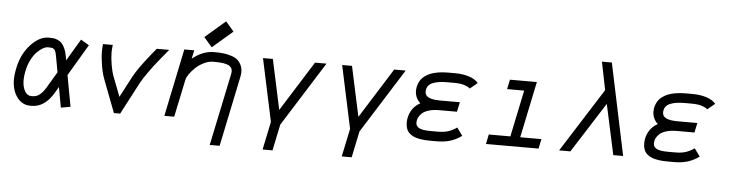

<svg xmlns="http://www.w3.org/2000/svg" viewBox="-52 -1006 5506 1450"><g transform="rotate(5 2700.5 -281.0)"><path d="M367.2 -99.1Q300.8 12.2 202.1 12.2H192.9Q130.4 12.2 91.3 -41Q52.2 -94.2 52.2 -176.3Q52.2 -211.9 60.1 -249L63.5 -265.6Q85.4 -370.1 150.9 -441.2Q216.3 -512.2 286.6 -512.2H295.9Q312.5 -512.2 325 -510.5Q337.4 -508.8 354.7 -501.7Q372.1 -494.6 384.5 -482.2Q397 -469.7 408.7 -445.6Q420.4 -421.4 426.3 -388.2L432.6 -353L531.2 -518.6L593.8 -481.4L452.6 -243.2L496.1 -6.3L423.8 6.3L396 -147.5ZM375.5 -257.3 354 -375.5Q350.1 -397.5 345.7 -410.2Q341.3 -422.9 333.7 -429.2Q326.2 -435.5 318.4 -437.3Q310.5 -439 295.9 -439H286.6Q269.5 -439 247.8 -426.5Q226.1 -414.1 204.1 -391.6Q182.1 -369.1 163.1 -332Q144 -294.9 134.8 -251L131.3 -234.4Q125.5 -207 125.5 -176.3Q125.5 -126.5 144 -93.8Q162.6 -61 192.9 -61H202.1Q234.9 -61 258.8 -81.1Q282.7 -101.1 303.7 -136.2Z M770.5 -471.7Q769 -456.1 769 -445.8Q769 -401.4 778.1 -348.6Q787.1 -295.9 800.3 -262.2L857.4 -113.3L939 -268.6Q974.6 -336.4 1066.9 -450.7L1106.9 -499.5H1201.2L1123.5 -404.8Q1093.8 -368.7 1056.2 -315.7Q1018.6 -262.7 1002.4 -232.4L874 12.2H826.7L731.9 -235.8Q715.8 -277.8 705.8 -337.9Q695.8 -397.9 695.8 -445.8Q695.8 -463.4 697.3 -479.5L699.2 -499.5H773.4Z M1551.3 -512.2Q1603.5 -512.2 1642.3 -503.7Q1681.2 -495.1 1702.4 -482.7Q1723.6 -470.2 1736.6 -451.4Q1749.5 -432.6 1753.7 -416.7Q1757.8 -400.9 1758.8 -380.9Q1758.8 -366.7 1754.4 -343.8L1643.6 189H1568.4L1683.1 -358.4Q1685.5 -370.6 1685.5 -379.4Q1685.5 -408.7 1656.2 -423.8Q1627 -439 1551.3 -439H1539.1Q1505.9 -439 1470.7 -421.9Q1435.5 -404.8 1409.2 -380.4Q1382.8 -356 1364.5 -329.8Q1346.2 -303.7 1342.3 -284.2L1282.7 0H1208L1314.5 -512.7H1389.6L1376 -448.2Q1456.1 -512.2 1539.1 -512.2ZM1519 -546.9 1457 -619.1 1610.8 -751.5 1672.9 -679.2Z M1969.2 188.5 2013.7 -24.4 1912.1 -499.5H1986.8L2068.4 -120.1L2306.6 -499.5H2393.6L2085.9 -10.3L2044.4 188.5Z M2569.3 188.5 2613.8 -24.4 2512.2 -499.5H2586.9L2668.5 -120.1L2906.7 -499.5H2993.7L2686 -10.3L2644.5 188.5Z M3125.5 -263.2Q3086.4 -298.3 3084.5 -351.6Q3084.5 -366.7 3086.9 -380.9Q3089.4 -395 3095.9 -411.4Q3102.5 -427.7 3113 -441.9Q3123.5 -456.1 3141.6 -469.2Q3159.7 -482.4 3183.1 -491.7Q3206.5 -501 3240.2 -506.6Q3273.9 -512.2 3314.9 -512.2H3366.7Q3425.3 -512.2 3472.7 -497.1Q3520 -481.9 3543.9 -453.1L3487.3 -406.2Q3479 -417 3448.2 -428Q3417.5 -439 3366.7 -439H3314.9Q3279.8 -439 3252.9 -435.1Q3226.1 -431.2 3203.6 -421.9Q3181.2 -412.6 3169.4 -395.3Q3157.7 -377.9 3157.7 -353Q3157.7 -296.9 3272.5 -296.9H3422.4L3406.7 -223.6H3272.5Q3227.5 -223.6 3194.3 -213.6Q3161.1 -203.6 3143.3 -187.3Q3125.5 -170.9 3117.2 -153.3Q3108.9 -135.7 3108.9 -117.2Q3108.9 -104.5 3113 -95.5Q3117.2 -86.4 3128.4 -78.1Q3139.6 -69.8 3162.8 -65.4Q3186 -61 3221.2 -61H3272.9Q3324.2 -61 3357.4 -72.5Q3390.6 -84 3419.4 -105L3462.4 -45.4Q3423.8 -17.6 3379.4 -2.7Q3335 12.2 3272.9 12.2H3221.2Q3185.1 12.2 3156.2 7.8Q3127.4 3.4 3108.4 -3.4Q3089.4 -10.3 3075.4 -20.8Q3061.5 -31.2 3054.2 -41.5Q3046.9 -51.8 3042.5 -65.7Q3038.1 -79.6 3037.1 -89.8Q3036.1 -100.1 3036.1 -113.8Q3036.1 -154.3 3057.4 -195.6Q3078.6 -236.8 3125.5 -263.2Z M4044.9 0H3646L3661.1 -73.2H3824.7L3898.4 -426.8H3769L3784.2 -499.5H3988.3L3899.4 -73.2H4060.1Z M4200.7 0 4507.3 -483.4 4464.4 -695.8H4539.6L4686 0H4611.3L4528.8 -381.3L4286.1 0Z M4925.8 -263.2Q4886.7 -298.3 4884.8 -351.6Q4884.8 -366.7 4887.2 -380.9Q4889.6 -395 4896.2 -411.4Q4902.8 -427.7 4913.3 -441.9Q4923.8 -456.1 4941.9 -469.2Q4960 -482.4 4983.4 -491.7Q5006.8 -501 5040.5 -506.6Q5074.2 -512.2 5115.2 -512.2H5167Q5225.6 -512.2 5272.9 -497.1Q5320.3 -481.9 5344.2 -453.1L5287.6 -406.2Q5279.3 -417 5248.5 -428Q5217.8 -439 5167 -439H5115.2Q5080.1 -439 5053.2 -435.1Q5026.4 -431.2 5003.9 -421.9Q4981.4 -412.6 4969.7 -395.3Q4958 -377.9 4958 -353Q4958 -296.9 5072.8 -296.9H5222.7L5207 -223.6H5072.8Q5027.8 -223.6 4994.6 -213.6Q4961.4 -203.6 4943.6 -187.3Q4925.8 -170.9 4917.5 -153.3Q4909.2 -135.7 4909.2 -117.2Q4909.2 -104.5 4913.3 -95.5Q4917.5 -86.4 4928.7 -78.1Q4939.9 -69.8 4963.1 -65.4Q4986.3 -61 5021.5 -61H5073.2Q5124.5 -61 5157.7 -72.5Q5190.9 -84 5219.7 -105L5262.7 -45.4Q5224.1 -17.6 5179.7 -2.7Q5135.3 12.2 5073.2 12.2H5021.5Q4985.4 12.2 4956.5 7.8Q4927.7 3.4 4908.7 -3.4Q4889.6 -10.3 4875.7 -20.8Q4861.8 -31.2 4854.5 -41.5Q4847.2 -51.8 4842.8 -65.7Q4838.4 -79.6 4837.4 -89.8Q4836.4 -100.1 4836.4 -113.8Q4836.4 -154.3 4857.7 -195.6Q4878.9 -236.8 4925.8 -263.2Z"/></g></svg>

Font: Anka/Coder
Style: Italic
Weight: 400
Italic angle: -12°
Monospace: yes
Version: Version 001.100